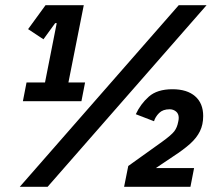

<svg xmlns="http://www.w3.org/2000/svg" viewBox="-20 -718 842 738"><path d="M293 -329H68L82 -401H153L198 -629H192L147 -567L88 -606L155 -698H302L243 -401H307ZM56 0 667 -698H774L163 0ZM726 -72 712 0H457L473 -80L603 -173Q639 -199 650 -213.5Q661 -228 665 -250Q666 -255 666.5 -258Q667 -261 667 -265Q667 -281 656.5 -289.5Q646 -298 632 -298Q606 -298 591.5 -283.5Q577 -269 572 -252L502 -279Q520 -318 552 -346.5Q584 -375 643 -375Q699 -375 730 -348Q761 -321 761 -272Q761 -239 748.5 -213.5Q736 -188 711 -165.5Q686 -143 646 -117L579 -72Z"/></svg>

Font: IBM Plex Sans Condensed
Style: Bold Italic
Weight: 700
Width: 3
Italic angle: -11.31°
Designer: Mike Abbink, Paul van der Laan, Pieter van Rosmalen
Foundry: Bold Monday
Version: Version 3.201